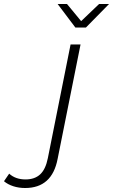

<svg xmlns="http://www.w3.org/2000/svg" viewBox="-192 -745 567 963"><path d="M-66 198Q-98 198 -125.5 189Q-153 180 -172 164L-146 126Q-114 155 -64 155Q-18 155 9.5 129.5Q37 104 48 48L162 -522H212L97 52Q69 198 -66 198ZM186 -607 97 -725H144L215 -639L305 -725H355L239 -607Z"/></svg>

Font: Montserrat Thin Light
Style: Italic
Weight: 300
Italic angle: -11.3°
Version: Version 9.000